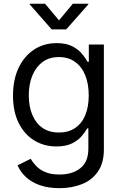

<svg xmlns="http://www.w3.org/2000/svg" viewBox="-20 -774 642 1009"><path d="M293 214.8Q233.9 214.8 189.5 199.2Q145 183.6 116 156.2Q86.9 128.9 72.3 94.7L141.6 60.5Q152.3 79.6 170.7 98.9Q189 118.2 218.5 130.6Q248 143.1 293 143.1Q360.4 143.1 402.3 109.9Q444.3 76.7 444.3 7.8V-99.1H438Q426.8 -78.6 407.5 -56.6Q388.2 -34.7 356.4 -19.5Q324.7 -4.4 276.4 -4.4Q210.9 -4.4 159.2 -36.4Q107.4 -68.4 77.9 -128.2Q48.3 -188 48.3 -271.5Q48.3 -355 77.6 -417Q106.9 -479 158.7 -513.2Q210.4 -547.4 277.8 -547.4Q326.7 -547.4 358.4 -531.5Q390.1 -515.6 409.7 -492.7Q429.2 -469.7 439.9 -449.2H446.8V-540H525.9V11.2Q525.9 82 494.9 127.2Q463.9 172.4 410.9 193.6Q357.9 214.8 293 214.8ZM289.6 -77.6Q339.4 -77.6 374.5 -101.1Q409.7 -124.5 428 -168.5Q446.3 -212.4 446.3 -272.9Q446.3 -332.5 428.2 -377.7Q410.2 -422.9 375 -448.5Q339.8 -474.1 289.6 -474.1Q238.3 -474.1 203.1 -447.8Q168 -421.4 149.7 -376.2Q131.3 -331.1 131.3 -272.9Q131.3 -214.4 149.9 -170.2Q168.5 -126 203.6 -101.8Q238.8 -77.6 289.6 -77.6ZM216.8 -754.4 290 -667 362.8 -754.4H444.3V-751L328.1 -619.6H251.5L136.2 -751V-754.4Z"/></svg>

Font: V-Inter
Style: Regular-375
Weight: 375
Designer: Rasmus Andersson
Foundry: rsms
Version: Version 4.000;git-4146feb